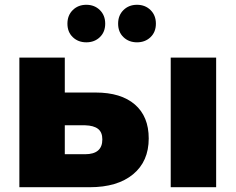

<svg xmlns="http://www.w3.org/2000/svg" viewBox="-20 -783 986 803"><path d="M61 -542H251V-396H380Q486 -396 544 -346Q602 -296 602 -204Q602 -108 536.5 -54Q471 0 355 0H61ZM408 -200Q408 -230 390 -244Q372 -258 336 -259H251V-138H336Q408 -138 408 -200ZM694 -542H884V0H694ZM474 -684Q474 -719 496.5 -741Q519 -763 553 -763Q587 -763 609.5 -741Q632 -719 632 -684Q632 -649 609.5 -627.5Q587 -606 553 -606Q519 -606 496.5 -627.5Q474 -649 474 -684ZM262 -684Q262 -719 284.5 -741Q307 -763 341 -763Q375 -763 397.5 -741Q420 -719 420 -684Q420 -649 397.5 -627.5Q375 -606 341 -606Q307 -606 284.5 -627.5Q262 -649 262 -684Z"/></svg>

Font: Chess Sans ExtraBold
Style: Regular
Weight: 800
Designer: Wolf Bōese
Foundry: Wolf Bōese
Version: Version 7.223